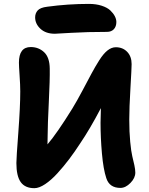

<svg xmlns="http://www.w3.org/2000/svg" viewBox="-20 -1006 774 995"><path d="M264.2 -831.1Q217.3 -831.1 189.7 -856.7Q162.1 -882.3 162.1 -916Q162.1 -937 175.3 -951.9Q188.5 -966.8 225.1 -971.2Q332 -985.8 440.9 -985.8Q478 -985.8 507.1 -976.3Q536.1 -966.8 551.8 -951.9Q567.4 -937 575.2 -921.6Q583 -906.2 583 -892.1Q583 -868.7 570.1 -854.7Q557.1 -840.8 534.2 -840.8Q432.6 -840.8 349.6 -835.9Q266.6 -831.1 264.2 -831.1ZM158.2 -30.8Q109.9 -30.8 87.4 -62.3Q64.9 -93.8 64.9 -161.1Q64.9 -187 75 -319.8Q85 -452.6 85 -532.2Q85 -565.4 81.5 -615Q78.1 -664.6 78.1 -681.2Q78.1 -762.2 139.2 -762.2Q180.2 -762.2 208.7 -735.4Q237.3 -708.5 237.8 -649.9Q238.8 -593.3 232.9 -475.1Q227.1 -356.9 227.1 -312Q227.1 -273.9 226.1 -257.8Q274.9 -314.5 355 -443.8Q378.9 -482.9 407.2 -536.4Q435.5 -589.8 454.3 -625Q473.1 -660.2 494.6 -694.1Q516.1 -728 537.1 -744.6Q558.1 -761.2 580.1 -761.2Q616.2 -761.2 639.2 -737.3Q662.1 -713.4 662.1 -673.8Q662.1 -653.8 656 -550Q649.9 -446.3 649.9 -387.2Q649.9 -321.8 654.8 -271Q659.7 -220.2 665.5 -196.5Q671.4 -172.9 676.3 -150.1Q681.2 -127.4 681.2 -111.8Q681.2 -83.5 656 -57.9Q630.9 -32.2 604 -32.2Q546.9 -32.2 530.8 -83Q515.6 -128.4 508.3 -210.2Q501 -292 501 -370.1Q501 -394 502.9 -445.8Q445.3 -335.9 395 -262.2Q367.2 -219.2 338.6 -181.4Q310.1 -143.6 277.8 -108.2Q245.6 -72.8 214.1 -51.8Q182.6 -30.8 158.2 -30.8Z"/></svg>

Font: Shantell Sans Bouncy
Style: Bold
Weight: 700
Designer: Stephen Nixon, Anya Danilova, Shantell Martin
Foundry: Arrow Type
Version: Version 1.006;[9816181b4]